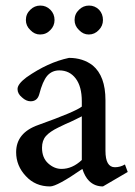

<svg xmlns="http://www.w3.org/2000/svg" viewBox="-20 -658 484 690"><path d="M124 -534Q104 -534 89 -550Q73 -565 73 -586Q73 -608 89 -623Q104 -638 125 -638Q146 -638 161 -623Q176 -608 176 -586Q176 -565 161 -550Q146 -534 124 -534ZM299 -534Q279 -534 264 -550Q248 -565 248 -586Q248 -608 264 -623Q279 -638 300 -638Q321 -638 336 -623Q350 -608 350 -586Q350 -565 335 -550Q320 -534 299 -534ZM439 -40 350 12Q320 12 300 -8Q285 -23 276 -51Q185 12 160 12Q107 12 73 -25Q38 -62 38 -111Q38 -181 118 -209Q252 -257 274 -275V-294Q274 -347 252 -376Q230 -405 193 -405Q167 -405 150 -386Q133 -366 121 -319Q114 -294 90 -294Q74 -294 59 -308Q43 -321 43 -338Q43 -356 75 -380Q152 -434 228 -450Q278 -450 313 -423Q359 -385 359 -298V-116Q359 -57 393 -57Q412 -57 429 -67ZM274 -83V-240Q265 -235 250 -228Q234 -220 215 -212Q196 -203 190 -200Q159 -185 145 -169Q131 -153 131 -127Q131 -91 153 -71Q175 -51 201 -51Q240 -51 274 -83Z"/></svg>

Font: Ponomar
Style: Regular
Weight: 400
Version: Version 1.301; ttfautohint (v1.8.4.7-5d5b)